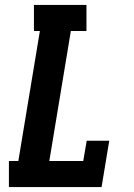

<svg xmlns="http://www.w3.org/2000/svg" viewBox="-20 -755 540 775"><path d="M16 0V-105H54L141 -630H117V-735H329V-630H266L179 -105H316L330 -187H421L390 0Z"/></svg>

Font: Iosevka Slab Extrabold Oblique
Style: Regular
Weight: 800
Italic angle: -9°
Monospace: yes
Designer: Belleve Invis
Foundry: Belleve Invis
Version: Version 11.1.1; ttfautohint (v1.8.3)